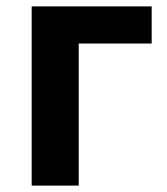

<svg xmlns="http://www.w3.org/2000/svg" viewBox="-20 -580 523 600"><path d="M79 0V-560H454V-444H226V0Z"/></svg>

Font: Noto Sans SC
Style: Bold
Weight: 700
Designer: Ryoko NISHIZUKA  (kana, bopomofo & ideographs); Paul D. Hunt (Latin, Greek & Cyrillic); Sandoll Communications , Soo-you
Foundry: Adobe
Version: Version 2.004-H2;hotconv 1.0.118;makeotfexe 2.5.65603